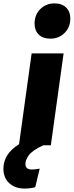

<svg xmlns="http://www.w3.org/2000/svg" viewBox="-122 -845 429 1117"><path d="M194.8 -825.2Q238.8 -825.2 262.9 -801Q287.1 -776.9 287.1 -736.8Q287.1 -686.5 253.7 -653.3Q220.2 -620.1 170.9 -620.1Q127 -620.1 103 -644Q79.1 -668 79.1 -708Q79.1 -758.8 112.3 -792Q145.5 -825.2 194.8 -825.2ZM-11.2 -5.9 62 -534.2H248L173.8 0H130.9Q99.1 13.7 76.9 29.3Q54.7 44.9 44.4 59.8Q34.2 74.7 30 86.4Q25.9 98.1 25.9 108.9Q25.9 141.1 63 141.1Q80.6 141.1 108.9 136.2L83 244.1Q54.2 252 20 252Q-33.2 252 -67.6 221.2Q-102.1 190.4 -102.1 136.2Q-102.1 50.3 -11.2 -5.9Z"/></svg>

Font: Fira Sans Compressed Heavy
Style: Italic
Weight: 900
Width: 3
Italic angle: -8°
Designer: Carrois Corporate & Edenspiekermann AG
Foundry: Carrois Corporate GbR & Edenspiekermann AG
Version: Version 4.203;PS 004.203;hotconv 1.0.88;makeotf.lib2.5.64775